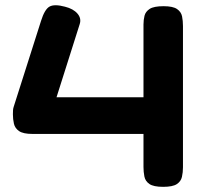

<svg xmlns="http://www.w3.org/2000/svg" viewBox="-20 -715 787 744"><path d="M612 9Q575 9 559 -2Q543 -13 539.5 -31Q536 -49 536 -68V-196H106Q70 -196 54 -207Q38 -218 34 -235.5Q30 -253 30 -272Q30 -282 30.5 -288.5Q31 -295 33 -301L139 -634Q153 -679 172 -689.5Q191 -700 232 -689Q264 -681 280 -662.5Q296 -644 289 -622L199 -338H536V-620Q536 -638 540 -654Q544 -670 560 -680.5Q576 -691 614 -691Q650 -691 666 -680Q682 -669 685.5 -651.5Q689 -634 689 -614V-67Q689 -47 685 -29.5Q681 -12 665 -1.5Q649 9 612 9Z"/></svg>

Font: Fredoka Expanded SemiBold
Style: Regular
Weight: 600
Width: 7
Designer: Ben Nathan
Foundry: Milena B. Brandão, Ben Nathan
Version: Version 2.001